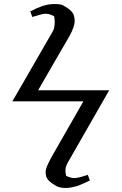

<svg xmlns="http://www.w3.org/2000/svg" viewBox="-20 -786 602 951"><path d="M241 -630Q247 -640 249 -653Q251 -666 251 -678Q251 -684 250.5 -687.5Q250 -691 250 -693Q249 -701 248.5 -703.5Q248 -706 248 -706Q242 -709 230.5 -713.5Q219 -718 205 -718Q191 -718 140 -702L130 -730Q132 -731 136 -732.5Q140 -734 149 -738H147Q153 -741 163 -745.5Q173 -750 190 -756Q219 -766 250 -766Q264 -766 276 -764.5Q288 -763 295 -758Q339 -734 346 -709Q348 -702 349 -695.5Q350 -689 350 -684Q350 -654 324 -607Q286 -542 246.5 -473.5Q207 -405 169 -339H521L490 -285L317 17Q307 34 305 48Q303 62 305 71Q307 77 307 80.5Q307 84 307 84Q313 88 324.5 92Q336 96 349 96Q357 96 372.5 92.5Q388 89 415 80L425 108Q424 109 418 111.5Q412 114 408 116Q402 119 393 123Q384 127 364 135Q350 139 335 142Q320 145 305 145Q277 145 260 136Q217 113 209 88Q206 74 206 67Q206 54 213.5 36Q221 18 234 -6L393 -284H41L72 -337Z"/></svg>

Font: Libertinus Serif SemiBold
Style: Regular
Weight: 600
Designer: Philipp H. Poll, Khaled Hosny
Foundry: Caleb Maclennan
Version: Version 7.051;RELEASE